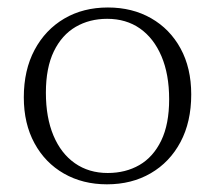

<svg xmlns="http://www.w3.org/2000/svg" viewBox="-20 -470 560 500"><path d="M260.5 -19.5Q307 -19.5 343 -40.2Q379 -61 399.8 -103.8Q420.5 -146.5 420.5 -211.5Q420.5 -276.5 400.5 -323.5Q380.5 -370.5 344.5 -395.8Q308.5 -421 259 -421Q213 -421 177 -400Q141 -379 120.2 -336.2Q99.5 -293.5 99.5 -228.5Q99.5 -164 119.2 -117Q139 -70 175.2 -44.8Q211.5 -19.5 260.5 -19.5ZM258.5 10Q195.5 10 146.5 -18Q97.5 -46 69.8 -97Q42 -148 42 -216.5Q42 -287.5 70 -340Q98 -392.5 147.2 -421.5Q196.5 -450.5 261 -450.5Q324.5 -450.5 373.5 -422.5Q422.5 -394.5 450.2 -343.8Q478 -293 478 -224Q478 -152.5 450 -100Q422 -47.5 372.5 -18.8Q323 10 258.5 10Z"/></svg>

Font: Newsreader 16pt 16pt Light
Style: Regular
Weight: 300
Version: Version 1.003